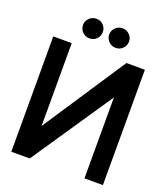

<svg xmlns="http://www.w3.org/2000/svg" viewBox="-157 -987 951 1095"><g transform="rotate(20 319.0 -439.5)"><path d="M238 -879Q213 -879 195.5 -861.5Q178 -844 178 -820Q178 -795 195.5 -777.5Q213 -760 238 -760Q264 -760 281 -777.5Q298 -795 298 -820Q298 -844 281 -861.5Q264 -879 238 -879ZM397 -879Q372 -879 354.5 -861.5Q337 -844 337 -820Q337 -795 354.5 -777.5Q372 -760 397 -760Q422 -760 439.5 -777.5Q457 -795 457 -820Q457 -844 439.5 -861.5Q422 -879 397 -879ZM41 -700V0H153L485 -491V0H597V-700H485L153 -197V-700Z"/></g></svg>

Font: Advent Pro Expanded
Style: Bold
Weight: 700
Width: 7
Designer: VivaRado, Andreas Kalpakidis
Foundry: VivaRado, Andreas Kalpakidis
Version: Version 3.000